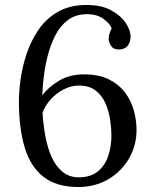

<svg xmlns="http://www.w3.org/2000/svg" viewBox="-20 -736 618 772"><path d="M295 16Q206 16 153.5 -26Q101 -68 78.5 -145.5Q56 -223 56 -329Q56 -365 62.5 -414.5Q69 -464 86 -516.5Q103 -569 133.5 -614.5Q164 -660 212 -688Q260 -716 328 -716Q388 -716 427 -694.5Q466 -673 485.5 -643.5Q505 -614 505 -589Q505 -568 494.5 -553.5Q484 -539 462 -537Q437 -536 427 -551Q417 -566 417 -579Q417 -600 429 -621Q424 -639 397.5 -659Q371 -679 330 -679Q284 -679 252.5 -655Q221 -631 201.5 -592Q182 -553 171 -508.5Q160 -464 155.5 -423Q151 -382 150 -353Q175 -386 217.5 -411.5Q260 -437 318 -437Q378 -437 418.5 -416.5Q459 -396 483.5 -363Q508 -330 518.5 -290.5Q529 -251 529 -213Q529 -151 498.5 -98.5Q468 -46 415 -15Q362 16 295 16ZM297 -23Q344 -23 373 -46.5Q402 -70 415 -108.5Q428 -147 428 -191Q428 -219 423 -253.5Q418 -288 404.5 -319.5Q391 -351 365 -371.5Q339 -392 297 -392Q266 -392 236 -376.5Q206 -361 183.5 -336Q161 -311 151 -282Q154 -234 162.5 -188Q171 -142 187.5 -105Q204 -68 231 -45.5Q258 -23 297 -23Z"/></svg>

Font: Lora
Style: Regular
Weight: 400
Designer: Olga Karpushina, Alexei Vanyashin (Cyrillic)
Foundry: Cyreal
Version: Version 3.005; ttfautohint (v1.8.4.7-5d5b)